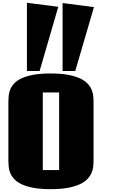

<svg xmlns="http://www.w3.org/2000/svg" viewBox="-20 -1315 841 1354"><path d="M281.7 -115.7H397V-663.1H281.7ZM335.9 19Q265.1 19 215.3 9.5Q165.5 0 132.6 -15.6Q99.6 -31.2 80.8 -51.8Q62 -72.3 52.7 -94.5Q43.5 -116.7 41.3 -139.2Q39.1 -161.6 39.1 -181.2V-599.1Q39.1 -618.7 41.3 -640.9Q43.5 -663.1 52.7 -685.1Q62 -707 80.8 -727.3Q99.6 -747.6 132.6 -762.9Q165.5 -778.3 215.1 -787.6Q264.6 -796.9 335.9 -796.9Q407.7 -796.9 458.3 -787.6Q508.8 -778.3 542.5 -762.9Q576.2 -747.6 595.7 -727.3Q615.2 -707 625 -685.1Q634.8 -663.1 637.2 -640.9Q639.6 -618.7 639.6 -599.1V-181.2Q639.6 -161.6 637.2 -139.2Q634.8 -116.7 625 -94.5Q615.2 -72.3 595.7 -51.8Q576.2 -31.2 542.5 -15.6Q508.8 0 458.3 9.5Q407.7 19 335.9 19ZM391.1 -1267.1 259.3 -814.5H169.9V-1295.4ZM642.6 -1265.1 510.7 -814.5H421.4V-1293.5Z"/></svg>

Font: Coda Caption ExtraBold
Style: Regular
Weight: 800
Designer: vernon adams
Foundry: vernon adams
Version: Version 1.002